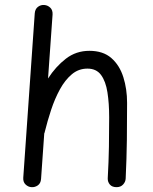

<svg xmlns="http://www.w3.org/2000/svg" viewBox="-20 -734 629 790"><path d="M109.4 36.1Q95.7 35.2 85.2 25.1Q74.7 15.1 75.7 -2.4L123 -679.2Q124.5 -697.3 136.5 -706.1Q148.4 -714.8 162.6 -713.4Q176.3 -712.4 186.8 -702.4Q197.3 -692.4 196.3 -674.3L177.7 -411.1Q209 -460 251 -492.4Q293 -524.9 347.7 -524.9Q404.3 -524.9 438.2 -495.1Q472.2 -465.3 487.5 -416.5Q502.9 -367.7 502.9 -310.5Q502.9 -234.4 502 -157.7Q501 -81.1 497.1 0.5Q496.6 14.2 486.6 25.1Q476.6 36.1 459.5 36.1Q441.4 36.1 432.1 25.4Q422.9 14.6 423.3 0Q427.2 -69.8 428.2 -130.4Q429.2 -190.9 429.2 -251.5Q429.2 -308.6 422.1 -354Q415 -399.4 395.8 -425.5Q376.5 -451.7 339.8 -451.7Q303.2 -451.7 275.4 -428.2Q247.6 -404.8 226.6 -366.5Q205.6 -328.1 190.4 -282.2Q175.3 -236.3 164.1 -190.9Q163.6 -187.5 162.1 -185.1L148.9 2.4Q147.5 20.5 135.5 28.8Q123.5 37.1 109.4 36.1Z"/></svg>

Font: Mikhak-FD Regular
Style: FD-Regular
Weight: 400
Designer: Amin Abedi
Version: Version 3.2